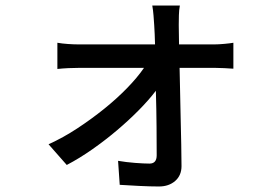

<svg xmlns="http://www.w3.org/2000/svg" viewBox="-20 -609 996 696"><path d="M156 -86Q209 -110 260 -143.5Q311 -177 357 -214Q403 -251 440.5 -289.5Q478 -328 502 -363H268Q248 -363 227.5 -362Q207 -361 188 -359V-454Q205 -451 226.5 -449.5Q248 -448 266 -448H542Q541 -488 539 -518Q538 -534 536.5 -553Q535 -572 532 -589H632Q629 -573 628.5 -554Q628 -535 628 -518L629 -448H756Q772 -448 793.5 -450Q815 -452 826 -454V-360Q812 -361 792.5 -362Q773 -363 759 -363H631Q632 -319 633 -271Q634 -223 635 -176Q636 -129 637 -85.5Q638 -42 638 -7Q638 27 615 47Q592 67 556 67Q525 67 484.5 65Q444 63 414 61L408 -26Q437 -21 469.5 -18.5Q502 -16 522 -16Q548 -16 548 -46Q548 -87 547.5 -149.5Q547 -212 545 -280Q520 -247 483.5 -210Q447 -173 404.5 -137Q362 -101 315 -68Q268 -35 222 -11Z"/></svg>

Font: Kinto Sans Med
Style: Regular
Weight: 500
Designer: Authors: Ryoko NISHIZUKA  (kana & ideographs); Paul D. Hunt (Latin, Greek & Cyrillic); Wenlong ZHANG  (bopomofo); Sandol
Foundry: Adobe Systems Incorporated, ookami Inc.
Version: Version 0.001